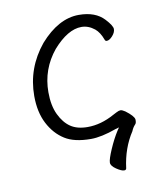

<svg xmlns="http://www.w3.org/2000/svg" viewBox="-75 -543 650 763"><g transform="rotate(-10 250.0 -161.0)"><path d="M152 -11Q112 -36 88 -82.5Q64 -129 64 -194Q64 -307 137 -396Q212 -481 294 -481Q361 -481 396 -443Q422 -415 422 -401.5Q422 -388 409.5 -374Q397 -360 386 -360Q380 -360 378 -367Q367 -397 349 -412Q324 -432 296 -432Q241 -432 181 -364Q122 -292 122 -199Q122 -145 139.5 -108.5Q157 -72 183.5 -54Q210 -36 252 -36Q306 -36 360 -66Q364 -68 374.5 -73.5Q385 -79 391.5 -79Q398 -79 410 -71Q442 -47 444 -33Q444 -30 444 -28Q444 -17 438 -12Q429 -2 424 11Q384 72 374 152Q373 159 365 159Q354 159 334 145.5Q314 132 314 119Q314 105 331 66Q348 27 366 -1L374 -13L360 -9Q299 13 257 13Q190 13 152 -11Z"/></g></svg>

Font: Moon Stars Kai HW Light
Style: Regular
Weight: 300
Designer: GuiWonder
Version: Version 1.101